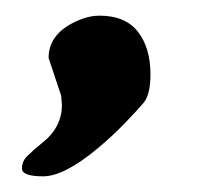

<svg xmlns="http://www.w3.org/2000/svg" viewBox="-20 -89 254 245"><path d="M58 33 42 -15Q42 -49 85 -65Q96 -69 107 -69Q140 -69 156 -48.5Q172 -28 172 6Q172 32 163 42.5Q154 53 138.5 69Q123 85 105 100Q62 136 35 136Q8 136 8 126Q8 116 16 109Q23 102 33 94Q59 74 59 45Z"/></svg>

Font: Miltonian Tattoo
Style: Regular
Weight: 400
Designer: Pablo Impallari
Foundry: Pablo Impallari
Version: Version 1.008